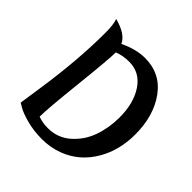

<svg xmlns="http://www.w3.org/2000/svg" viewBox="-222 -1018 1203 1203"><g transform="rotate(45 380.0 -416.0)"><path d="M261 -759Q350 -802 428 -802Q566 -802 645 -693Q724 -584 724 -419Q724 -282 663 -175Q595 -56 472 -10Q405 15 331 15Q257 15 194.5 -2Q132 -19 104 -36L75 -53Q76 -61 97 -202Q141 -496 141 -735Q141 -814 127 -847Q234 -819 261 -759ZM221 -75Q260 -60 308 -60Q395 -60 458.5 -116Q522 -172 550.5 -253Q579 -334 579 -425Q579 -553 524 -634Q469 -715 376 -715Q318 -715 274 -697Q274 -636 247.5 -390Q221 -144 221 -75Z"/></g></svg>

Font: Merienda One
Style: Regular
Weight: 400
Designer: Eduardo Rodriguez Tunni
Foundry: Eduardo Rodriguez Tunni
Version: Version 1.001